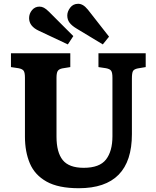

<svg xmlns="http://www.w3.org/2000/svg" viewBox="-20 -982 827 1016"><path d="M397 14Q289 14 226.5 -21Q164 -56 138 -117.5Q112 -179 112 -259V-571Q112 -597 105.5 -607Q99 -617 78 -621L38 -627V-700H352V-627L309 -620Q291 -616 285 -605.5Q279 -595 279 -570V-259Q279 -176 312 -135Q345 -94 423 -94Q507 -94 541 -138Q575 -182 575 -261V-571Q575 -597 568.5 -607Q562 -617 541 -621L501 -627V-700H751V-627L709 -620Q689 -616 683.5 -605.5Q678 -595 678 -567V-272Q678 14 397 14ZM524 -747 385 -831Q360 -846 348 -862Q336 -878 336 -900Q336 -921 351.5 -941.5Q367 -962 394 -962Q406 -962 418.5 -955Q431 -948 445 -931L557 -788ZM339 -747 186 -819Q134 -843 134 -886Q134 -910 149.5 -928.5Q165 -947 189 -947Q201 -947 212.5 -941Q224 -935 239 -920L368 -791Z"/></svg>

Font: Literata 12pt
Style: Bold
Weight: 700
Designer: Latin by Veronika Burian and Jose Scaglione. Greek by Irene Vlachou. Cyrillic by Vera Evstafieva.
Foundry: TypeTogether
Version: Version 3.002